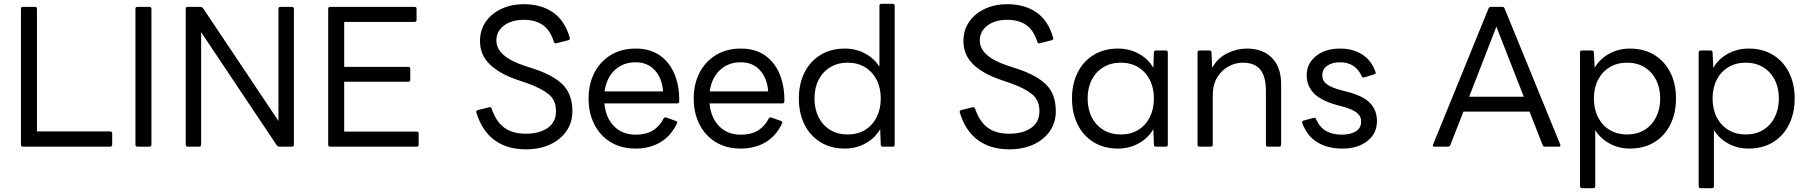

<svg xmlns="http://www.w3.org/2000/svg" viewBox="-20 -770 9483 1008"><path d="M101 0Q90 0 90 -11V-724Q90 -734 101 -734H163Q174 -734 174 -724V-80H558Q569 -80 569 -70V-11Q569 0 558 0Z M702 0Q691 0 691 -11V-724Q691 -734 702 -734H764Q775 -734 775 -724V-11Q775 0 764 0Z M966 0Q955 0 955 -11V-724Q955 -734 966 -734H1033Q1040 -734 1046 -727L1442 -135V-724Q1442 -734 1453 -734H1513Q1523 -734 1523 -724V-11Q1523 0 1513 0H1446Q1439 0 1433 -7L1036 -601V-11Q1036 0 1026 0Z M1714 0Q1703 0 1703 -11V-724Q1703 -734 1714 -734H2156Q2167 -734 2167 -724V-666Q2167 -655 2156 -655H1787V-419H2124Q2134 -419 2134 -408V-351Q2134 -341 2124 -341H1787V-79H2168Q2178 -79 2178 -69V-11Q2178 0 2168 0Z M2741 14Q2642 14 2576 -34.5Q2510 -83 2481 -179Q2478 -189 2488 -192L2548 -207Q2557 -210 2561 -200Q2584 -132 2627 -100Q2670 -68 2741 -68Q2812 -68 2855.5 -98.5Q2899 -129 2899 -186Q2899 -245 2859 -276.5Q2819 -308 2748 -333L2693 -352Q2602 -383 2551 -432.5Q2500 -482 2500 -555Q2500 -612 2530 -655.5Q2560 -699 2612.5 -723.5Q2665 -748 2730 -748Q2822 -748 2884 -704.5Q2946 -661 2971 -572Q2974 -561 2964 -559L2901 -543Q2891 -540 2888 -550Q2869 -611 2830 -638.5Q2791 -666 2730 -666Q2666 -666 2626 -636Q2586 -606 2586 -557Q2586 -473 2736 -424L2785 -408Q2887 -374 2936 -324Q2985 -274 2985 -186Q2985 -127 2954 -82Q2923 -37 2868 -11.5Q2813 14 2741 14Z M3317 10Q3241 10 3185.5 -24Q3130 -58 3100 -117.5Q3070 -177 3070 -253Q3070 -329 3100.5 -388Q3131 -447 3186.5 -481Q3242 -515 3317 -515Q3392 -515 3443 -480Q3494 -445 3520.5 -382.5Q3547 -320 3546 -238Q3546 -227 3535 -227H3153Q3160 -152 3203.5 -107.5Q3247 -63 3317 -63Q3372 -63 3407.5 -85Q3443 -107 3464 -148Q3468 -156 3478 -153L3528 -135Q3539 -131 3534 -122Q3502 -55 3446 -22.5Q3390 10 3317 10ZM3317 -443Q3251 -443 3207.5 -402Q3164 -361 3154 -290H3461Q3456 -359 3418 -401Q3380 -443 3317 -443Z M3869 10Q3793 10 3737.5 -24Q3682 -58 3652 -117.5Q3622 -177 3622 -253Q3622 -329 3652.5 -388Q3683 -447 3738.5 -481Q3794 -515 3869 -515Q3944 -515 3995 -480Q4046 -445 4072.5 -382.5Q4099 -320 4098 -238Q4098 -227 4087 -227H3705Q3712 -152 3755.5 -107.5Q3799 -63 3869 -63Q3924 -63 3959.5 -85Q3995 -107 4016 -148Q4020 -156 4030 -153L4080 -135Q4091 -131 4086 -122Q4054 -55 3998 -22.5Q3942 10 3869 10ZM3869 -443Q3803 -443 3759.5 -402Q3716 -361 3706 -290H4013Q4008 -359 3970 -401Q3932 -443 3869 -443Z M4415 10Q4342 10 4287.5 -23.5Q4233 -57 4203.5 -116.5Q4174 -176 4174 -253Q4174 -330 4203.5 -389Q4233 -448 4287.5 -481.5Q4342 -515 4415 -515Q4473 -515 4521 -489.5Q4569 -464 4597 -420V-740Q4597 -750 4608 -750H4667Q4677 -750 4677 -740V-11Q4677 0 4667 0H4615Q4604 0 4604 -11L4601 -92Q4574 -45 4524.5 -17.5Q4475 10 4415 10ZM4430 -64Q4482 -64 4521 -87.5Q4560 -111 4582 -154Q4604 -197 4604 -253Q4604 -309 4582 -351.5Q4560 -394 4521 -417.5Q4482 -441 4430 -441Q4379 -441 4339.5 -417.5Q4300 -394 4278 -351.5Q4256 -309 4256 -253Q4256 -197 4278 -154Q4300 -111 4339.5 -87.5Q4379 -64 4430 -64Z M5279 14Q5180 14 5114 -34.5Q5048 -83 5019 -179Q5016 -189 5026 -192L5086 -207Q5095 -210 5099 -200Q5122 -132 5165 -100Q5208 -68 5279 -68Q5350 -68 5393.5 -98.5Q5437 -129 5437 -186Q5437 -245 5397 -276.5Q5357 -308 5286 -333L5231 -352Q5140 -383 5089 -432.5Q5038 -482 5038 -555Q5038 -612 5068 -655.5Q5098 -699 5150.5 -723.5Q5203 -748 5268 -748Q5360 -748 5422 -704.5Q5484 -661 5509 -572Q5512 -561 5502 -559L5439 -543Q5429 -540 5426 -550Q5407 -611 5368 -638.5Q5329 -666 5268 -666Q5204 -666 5164 -636Q5124 -606 5124 -557Q5124 -473 5274 -424L5323 -408Q5425 -374 5474 -324Q5523 -274 5523 -186Q5523 -127 5492 -82Q5461 -37 5406 -11.5Q5351 14 5279 14Z M5849 10Q5776 10 5721.5 -23.5Q5667 -57 5637.5 -116.5Q5608 -176 5608 -253Q5608 -330 5637.5 -389Q5667 -448 5721.5 -481.5Q5776 -515 5849 -515Q5909 -515 5958.5 -488Q6008 -461 6035 -414L6038 -495Q6038 -505 6049 -505H6101Q6111 -505 6111 -495V-11Q6111 0 6101 0H6049Q6038 0 6038 -11L6035 -92Q6008 -45 5958.5 -17.5Q5909 10 5849 10ZM5864 -64Q5916 -64 5955 -87.5Q5994 -111 6016 -154Q6038 -197 6038 -253Q6038 -309 6016 -351.5Q5994 -394 5955 -417.5Q5916 -441 5864 -441Q5813 -441 5773.5 -417.5Q5734 -394 5712 -351.5Q5690 -309 5690 -253Q5690 -197 5712 -154Q5734 -111 5773.5 -87.5Q5813 -64 5864 -64Z M6278 0Q6267 0 6267 -11V-495Q6267 -505 6278 -505H6329Q6340 -505 6340 -495L6344 -414Q6372 -465 6422.5 -490Q6473 -515 6525 -515Q6611 -515 6658.5 -465.5Q6706 -416 6706 -328V-11Q6706 0 6696 0H6637Q6626 0 6626 -11V-295Q6626 -368 6596.5 -404.5Q6567 -441 6504 -441Q6468 -441 6432 -422.5Q6396 -404 6371.5 -365.5Q6347 -327 6347 -267V-11Q6347 0 6337 0Z M7028 10Q6949 10 6895 -23.5Q6841 -57 6817 -124Q6814 -134 6824 -137L6876 -151Q6886 -154 6889 -145Q6909 -101 6942.5 -82Q6976 -63 7025 -63Q7069 -63 7097.5 -80Q7126 -97 7126 -132Q7126 -161 7102.5 -179Q7079 -197 7027 -211L6997 -219Q6914 -242 6877 -281Q6840 -320 6840 -375Q6840 -436 6888.5 -475.5Q6937 -515 7016 -515Q7081 -515 7130 -485Q7179 -455 7201 -393Q7206 -384 7195 -380L7143 -364Q7134 -360 7129 -370Q7096 -443 7015 -443Q6974 -443 6948 -425Q6922 -407 6922 -375Q6922 -346 6945.5 -328Q6969 -310 7026 -295L7054 -288Q7138 -266 7173.5 -228.5Q7209 -191 7209 -134Q7209 -69 7158.5 -29.5Q7108 10 7028 10Z M7512 0Q7499 0 7504 -12L7795 -726Q7799 -734 7808 -734H7867Q7876 -734 7879 -726L8171 -12Q8176 0 8163 0H8091Q8082 0 8079 -8L8010 -184H7663L7594 -8Q7590 0 7581 0ZM7693 -262H7980L7836 -630Z M8286 218Q8275 218 8275 207V-495Q8275 -505 8286 -505H8337Q8348 -505 8348 -495L8352 -414Q8379 -461 8428.5 -488Q8478 -515 8537 -515Q8611 -515 8665.5 -481.5Q8720 -448 8749.5 -389Q8779 -330 8779 -253Q8779 -176 8749.5 -116.5Q8720 -57 8665.5 -23.5Q8611 10 8537 10Q8479 10 8431 -16Q8383 -42 8355 -87V207Q8355 218 8345 218ZM8522 -64Q8574 -64 8613 -87.5Q8652 -111 8674 -154Q8696 -197 8696 -253Q8696 -309 8674 -351.5Q8652 -394 8613 -417.5Q8574 -441 8522 -441Q8471 -441 8431.5 -417.5Q8392 -394 8370 -351.5Q8348 -309 8348 -253Q8348 -197 8370 -154Q8392 -111 8431.5 -87.5Q8471 -64 8522 -64Z M8909 218Q8898 218 8898 207V-495Q8898 -505 8909 -505H8960Q8971 -505 8971 -495L8975 -414Q9002 -461 9051.5 -488Q9101 -515 9160 -515Q9234 -515 9288.5 -481.5Q9343 -448 9372.5 -389Q9402 -330 9402 -253Q9402 -176 9372.5 -116.5Q9343 -57 9288.5 -23.5Q9234 10 9160 10Q9102 10 9054 -16Q9006 -42 8978 -87V207Q8978 218 8968 218ZM9145 -64Q9197 -64 9236 -87.5Q9275 -111 9297 -154Q9319 -197 9319 -253Q9319 -309 9297 -351.5Q9275 -394 9236 -417.5Q9197 -441 9145 -441Q9094 -441 9054.5 -417.5Q9015 -394 8993 -351.5Q8971 -309 8971 -253Q8971 -197 8993 -154Q9015 -111 9054.5 -87.5Q9094 -64 9145 -64Z"/></svg>

Font: LINE Seed Sans App
Style: Regular
Weight: 400
Designer: LINE VX Design & Dalton Maag Ltd & Sandoll Inc
Foundry: Dalton Maag Ltd
Version: Version 1.003